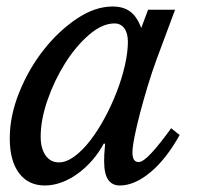

<svg xmlns="http://www.w3.org/2000/svg" viewBox="-20 -560 610 590"><path d="M332 -488Q294 -488 253.5 -453Q213 -418 180 -365.5Q147 -313 126 -252.5Q105 -192 105 -140Q105 -104 120 -82.5Q135 -61 161 -61Q184 -61 209 -79.5Q234 -98 257.5 -128.5Q281 -159 302 -198Q323 -237 339 -278.5Q355 -320 364 -360Q373 -400 373 -432Q373 -458 362 -473Q351 -488 332 -488ZM435 -530H518L461 -377Q447 -339 434 -296Q421 -253 410.5 -213Q400 -173 393.5 -140.5Q387 -108 387 -91Q387 -62 406 -62Q420 -62 446.5 -91Q473 -120 506 -166L532 -145Q490 -70 441.5 -30Q393 10 348 10Q325 10 312.5 -7.5Q300 -25 300 -65Q300 -74 300.5 -86Q301 -98 303 -118L299 -119Q284 -91 263.5 -67.5Q243 -44 219 -26.5Q195 -9 169 0.5Q143 10 118 10Q67 10 38.5 -28Q10 -66 10 -135Q10 -204 39 -276Q68 -348 114 -406.5Q160 -465 216 -502.5Q272 -540 326 -540Q359 -540 380 -524.5Q401 -509 414 -474Z"/></svg>

Font: SVN-Libre Baskerville
Style: Italic
Weight: 400
Italic angle: -14°
Designer: Pablo Impallari, Rodrigo Fuenzalida
Foundry: Pablo Impallari, Rodrigo Fuenzalida
Version: Version 1.000; ttfautohint (v1.8.4)